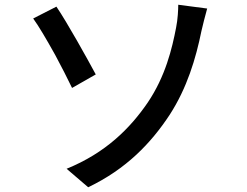

<svg xmlns="http://www.w3.org/2000/svg" viewBox="-20 -758 1040 810"><path d="M696 -274C769 -387 806 -510 830 -628C835 -650 845 -690 854 -722L732 -738C732 -717 730 -676 723 -642C706 -553 678 -436 603 -325C529 -217 426 -113 261 -46L352 32C513 -45 617 -154 696 -274ZM384 -444C348 -511 264 -662 218 -730L120 -680C144 -647 176 -592 209 -533L214 -524C239 -477 264 -429 284 -387L384 -444Z"/></svg>

Font: Glow Sans SC Normal Medium
Style: Regular
Weight: 600
Designer: Ryoko NISHIZUKA (kana, bopomofo & ideographs); Paul D. Hunt (Latin, Greek & Cyrillic); Sandoll Communications, Soo-young
Version: Version 0.93